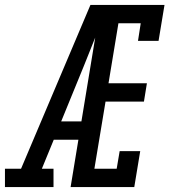

<svg xmlns="http://www.w3.org/2000/svg" viewBox="-62 -755 684 775"><path d="M-42 0V-74H23L303 -735H375Q351 -674 326 -612.5Q301 -551 277 -490L185 -265H267L255 -191H155L107 -74H154V0ZM223 0 344 -735H602L578 -590H495L506 -661H416L376 -419H531L519 -345H364L319 -74H409L421 -145H504L480 0Z"/></svg>

Font: Iosevka Slab Extended Oblique
Style: Regular
Weight: 400
Width: 7
Italic angle: -9°
Monospace: yes
Designer: Belleve Invis
Foundry: Belleve Invis
Version: Version 11.1.0; ttfautohint (v1.8.3)